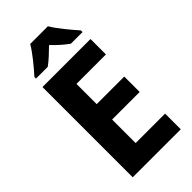

<svg xmlns="http://www.w3.org/2000/svg" viewBox="-284 -1004 1074 1074"><g transform="rotate(-45 253.0 -466.5)"><path d="M339 -933H199C175 -891 120 -824 85 -786V-773H178C207 -794 235 -821 269 -854C301 -821 331 -794 361 -773H453V-786C417 -827 365 -888 339 -933ZM457 0V-124H224V-310H442V-432H224V-592H457V-714H77V0Z"/></g></svg>

Font: Noto Sans Myanmar UI SemiCondensed
Style: Bold
Weight: 700
Width: 4
Designer: Monotype Design Team
Foundry: Monotype Imaging Inc.
Version: Version 2.103